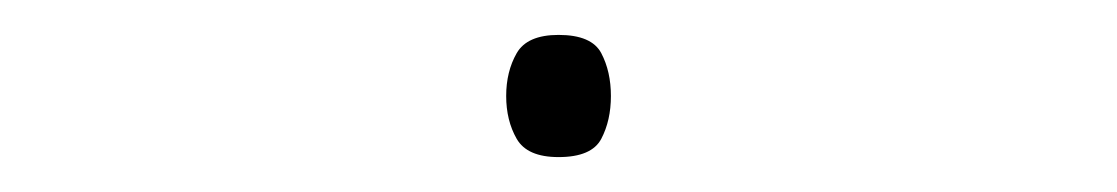

<svg xmlns="http://www.w3.org/2000/svg" viewBox="-20 -360 640 110"><path d="M300 -270Q282 -270 276 -280.5Q270 -291 270 -305Q270 -319 276 -329.5Q282 -340 300 -340Q319 -340 324.5 -329.5Q330 -319 330 -305Q330 -291 324.5 -280.5Q319 -270 300 -270Z"/></svg>

Font: Noto Sans Mono Thin
Style: Regular
Weight: 100
Designer: Monotype Design Team
Foundry: Monotype Imaging Inc.
Version: Version 2.014